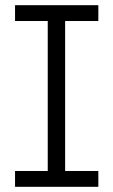

<svg xmlns="http://www.w3.org/2000/svg" viewBox="-20 -720 437 740"><path d="M164 -21V-679H231V-21ZM38 -639V-700H359V-639ZM38 0V-61H359V0Z"/></svg>

Font: SUSE Light
Style: Regular
Weight: 300
Designer: Rene Bieder
Foundry: SUSE
Version: Version 1.000